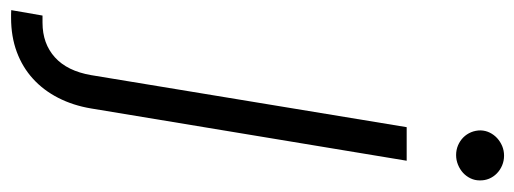

<svg xmlns="http://www.w3.org/2000/svg" viewBox="-418 -444 975 364"><g transform="rotate(90 70.0 -262.5)"><path d="M-92.3 204.2 -82 144.9H-68.5Q-28.8 144.9 -2.8 121.4Q23.1 98 30.9 52.9L129.6 -545.5H193.2L94.1 52.9Q88.4 87 74 115.1Q59.7 143.1 37.8 163Q16 182.9 -13.1 193.7Q-42.3 204.5 -77.8 204.5Q-81.3 204.5 -84.9 204.5Q-88.4 204.5 -92.3 204.2ZM183.6 -730.1Q193.5 -730.1 202.2 -726.4Q210.9 -722.7 217.3 -716.4Q223.7 -710.2 227.3 -701.7Q230.8 -693.2 230.5 -683.6Q230.5 -674.7 226.6 -666.5Q222.7 -658.4 216.1 -652.3Q209.5 -646.3 200.8 -642.8Q192.1 -639.2 182.5 -639.2Q172.6 -639.2 163.9 -642.9Q155.2 -646.7 149 -652.9Q142.8 -659.1 139.2 -667.6Q135.7 -676.1 135.7 -685.7Q136 -695 139.9 -702.9Q143.8 -710.9 150.4 -717Q157 -723 165.5 -726.6Q174 -730.1 183.6 -730.1Z"/></g></svg>

Font: Inter P Light
Style: Italic
Weight: 300
Italic angle: 9.39999°
Designer: Rasmus Andersson
Foundry: rsms
Version: Version 3.018;git-588b23468